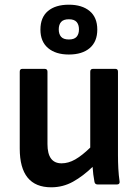

<svg xmlns="http://www.w3.org/2000/svg" viewBox="-20 -785 586 817"><path d="M198 12Q64 12 64 -153V-480Q64 -492 75 -492H170Q182 -492 182 -480V-172Q182 -90 242 -90Q271 -90 300 -106.5Q329 -123 364 -157V-480Q364 -492 376 -492H471Q482 -492 482 -480V-125Q482 -96 483.5 -67.5Q485 -39 489 -12Q490 0 477 0H396Q384 0 382 -11Q376 -42 374 -75Q334 -36 291 -12Q248 12 198 12ZM273 -553Q217 -553 184.5 -580.5Q152 -608 152 -659Q152 -711 184 -738Q216 -765 273 -765Q329 -765 361.5 -738Q394 -711 394 -659Q394 -608 362 -580.5Q330 -553 273 -553ZM273 -617Q296 -617 306 -628.5Q316 -640 316 -660Q316 -680 306 -691.5Q296 -703 273 -703Q250 -703 240 -691.5Q230 -680 230 -660Q230 -640 240 -628.5Q250 -617 273 -617Z"/></svg>

Font: Sofia Sans
Style: Bold
Weight: 700
Designer: Botio Nikoltchev, Ani Petrova
Foundry: lettersoup
Version: Version 4.100; ttfautohint (v1.8.4.7-5d5b)